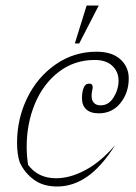

<svg xmlns="http://www.w3.org/2000/svg" viewBox="-20 -668 494 698"><path d="M52 -77Q42 -107 42 -149Q42 -236 79 -312Q116 -388 182.5 -434Q249 -480 331 -480Q387 -480 417.5 -452.5Q448 -425 448 -383Q448 -331 418 -293.5Q388 -256 339 -256Q309 -256 293.5 -270.5Q278 -285 278 -311Q278 -333 284 -348.5Q290 -364 304 -364Q317 -364 317 -351Q317 -346 315 -338Q313 -330 313 -319Q313 -303 321.5 -294Q330 -285 346 -285Q375 -285 393 -314Q411 -343 411 -375Q411 -407 388.5 -428.5Q366 -450 324 -450Q250 -450 193.5 -406.5Q137 -363 107 -291Q77 -219 77 -135Q77 -102 82 -69Q118 -20 184 -20Q235 -20 291 -50Q347 -80 399 -141Q350 -63 298 -26.5Q246 10 188 10Q137 10 103.5 -14.5Q70 -39 52 -77ZM295 -648H339L268 -510H252Z"/></svg>

Font: Srisakdi
Style: Regular
Weight: 400
Designer: Cadson Demak Co.,Ltd.
Foundry: Cadson Demak Co.,Ltd.
Version: Version 1.000